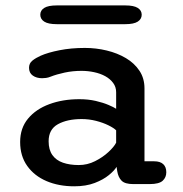

<svg xmlns="http://www.w3.org/2000/svg" viewBox="-20 -660 659 691"><path d="M459.5 2.5Q429.5 2.5 417.5 -9.8Q405.5 -22 402 -43.5L399.5 -59.5Q392 -46.5 372 -30Q352 -13.5 320.8 -1.5Q289.5 10.5 247 10.5Q191.5 10.5 147.5 -8.2Q103.5 -27 78 -62.8Q52.5 -98.5 52.5 -149Q52.5 -199 81 -233.2Q109.5 -267.5 157.8 -285.2Q206 -303 265.5 -303Q297.5 -303 324.5 -296.8Q351.5 -290.5 370.8 -282.2Q390 -274 398 -268.5V-328Q398 -347 387.2 -361.5Q376.5 -376 358.8 -385.8Q341 -395.5 318.8 -400.2Q296.5 -405 273.5 -405Q242 -405 212.8 -398.8Q183.5 -392.5 162 -384Q153.5 -380.5 145.5 -379.5Q137.5 -378.5 131.5 -378.5Q111.5 -378.5 98 -388Q84.5 -397.5 84.5 -416Q84.5 -432.5 97 -442.2Q109.5 -452 126.5 -459.5Q152.5 -471 194 -479.2Q235.5 -487.5 285.5 -487.5Q326 -487.5 364.2 -478.2Q402.5 -469 433.2 -450.8Q464 -432.5 482 -405.2Q500 -378 500 -342V-79.5H535Q556.5 -79.5 567.5 -69.2Q578.5 -59 578.5 -40Q578.5 -21.5 565.5 -9.5Q552.5 2.5 518.5 2.5ZM398 -191Q389.5 -199.5 370.2 -209Q351 -218.5 325.8 -225Q300.5 -231.5 274 -231.5Q222 -231.5 188.5 -213Q155 -194.5 155 -151.5Q155 -121 168.5 -102Q182 -83 206.5 -74.5Q231 -66 263.5 -66Q294.5 -66 322.2 -80Q350 -94 370.2 -112.8Q390.5 -131.5 398 -146.5ZM125 -607Q125 -622.5 139.2 -631.5Q153.5 -640.5 184.5 -640.5H431Q461.5 -640.5 475.8 -631.5Q490 -622.5 490 -607Q490 -591.5 475.8 -582.2Q461.5 -573 431 -573H184.5Q153.5 -573 139.2 -582.2Q125 -591.5 125 -607Z"/></svg>

Font: Sono ExtraLight Monospace Medium
Style: Regular
Weight: 500
Version: Version 2.112